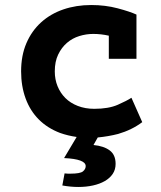

<svg xmlns="http://www.w3.org/2000/svg" viewBox="-20 -534 640 764"><path d="M546 -48Q505 -17 450 -1Q411 9 369 13L352 43Q393 47 416.5 64.5Q440 82 440 118Q440 141 428.5 158Q417 175 397 186.5Q377 198 350 204Q323 210 292 210Q261 210 228 204L237 156Q244 157 250 157H261Q299 157 310 148Q321 139 321 127Q321 99 235 95L285 11Q250 6 219 -5Q169 -24 134.5 -58.5Q100 -93 82 -142Q64 -191 64 -250Q64 -313 85 -362Q106 -411 143.5 -445Q181 -479 232 -496.5Q283 -514 343 -514Q399 -514 448 -501Q497 -488 523 -476V-300H413V-392Q382 -399 351 -399Q323 -399 295.5 -390.5Q268 -382 246.5 -363.5Q225 -345 211.5 -317Q198 -289 198 -250Q198 -218 209 -191Q220 -164 240 -144Q260 -124 289.5 -112.5Q319 -101 355 -101Q412 -101 448.5 -117Q485 -133 503 -145Z"/></svg>

Font: PT Mono
Style: Bold
Weight: 700
Monospace: yes
Designer: A.Korolkova, I.Chaeva
Foundry: ParaType Ltd
Version: Version 1.000 OFL